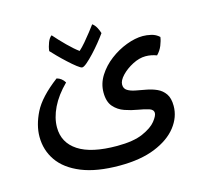

<svg xmlns="http://www.w3.org/2000/svg" viewBox="-92 -563 881 825"><g transform="rotate(-15 348.0 -150.5)"><path d="M343.3 157.7Q241.2 157.7 174.1 130.4Q106.9 103 74.2 55.9Q41.5 8.8 41.5 -50.8Q41.5 -102.1 69.3 -158Q97.2 -213.9 177.2 -274.4Q199.7 -268.6 212.4 -247.1Q168.5 -203.6 146.5 -158.2Q124.5 -112.8 124.5 -70.3Q124.5 -2.4 182.1 35.4Q239.7 73.2 354.5 73.2Q427.2 73.2 469.2 54.7Q511.2 36.1 529.1 13.4Q546.9 -9.3 546.9 -21.5Q546.9 -37.1 527.6 -43.2Q508.3 -49.3 480 -54Q451.7 -58.6 423.3 -68.4Q395 -78.1 375.7 -100.1Q356.4 -122.1 356.4 -163.6Q356.4 -203.1 378.4 -237.8Q400.4 -272.5 434.8 -298.6Q469.2 -324.7 508.5 -339.6Q547.9 -354.5 582 -354.5Q599.1 -354.5 619.1 -349.9Q639.2 -345.2 654.3 -331.1Q652.3 -314.9 644 -294.4Q635.7 -273.9 620.1 -258.3Q595.7 -267.6 570.8 -267.6Q543 -267.6 513.2 -252.2Q483.4 -236.8 462.9 -215.3Q442.4 -193.8 442.4 -175.3Q442.4 -157.7 456.1 -149.2Q469.7 -140.6 491.5 -136.5Q513.2 -132.3 537.6 -127.9Q562 -123.5 583.7 -113.8Q605.5 -104 619.1 -84.5Q632.8 -64.9 632.8 -30.3Q632.8 19.5 599.1 62.5Q565.4 105.5 501 131.6Q436.5 157.7 343.3 157.7ZM296.4 -291.5Q290.5 -291.5 274.4 -304Q258.3 -316.4 238.8 -334.5Q219.2 -352.5 202.4 -369.6Q185.5 -386.7 177.2 -396Q179.2 -414.6 186.5 -433.1Q193.8 -451.7 204.6 -459Q227.1 -433.1 255.4 -405Q283.7 -377 303.7 -362.8Q316.9 -374.5 332.8 -393.1Q348.6 -411.6 363 -430.2Q377.4 -448.7 385.3 -459.5Q396 -452.1 403.3 -438.5Q410.6 -424.8 414.1 -412.6Q402.3 -396 385.5 -375.2Q368.7 -354.5 350.8 -335.4Q333 -316.4 318.4 -304Q303.7 -291.5 296.4 -291.5Z"/></g></svg>

Font: Harmattan
Style: Bold
Weight: 700
Designer: George W. Nuss III and SIL International
Foundry: SIL International
Version: Version 4.000